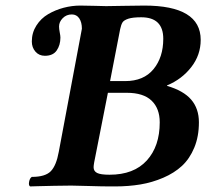

<svg xmlns="http://www.w3.org/2000/svg" viewBox="-20 -667 740 689"><path d="M435.1 -334H367.2L317.9 -84Q315.9 -72.3 315.9 -66.9Q315.9 -52.7 328.4 -46.4Q340.8 -40 373 -40Q460.4 -40 506.8 -91.1Q553.2 -142.1 553.2 -228Q553.2 -277.8 523.9 -305.9Q494.6 -334 435.1 -334ZM411.1 -562 375 -376H429.2Q495.6 -376 530.8 -418.7Q565.9 -461.4 565.9 -527.8Q565.9 -605 486.8 -605Q456.5 -605 440.7 -599.9Q424.8 -594.7 419.7 -586.7Q414.6 -578.6 411.1 -562ZM190.9 -122.1 273.9 -564Q273.9 -586.9 264.4 -601.1Q254.9 -615.2 237.8 -615.2Q218.3 -615.2 205.1 -601.8Q191.9 -588.4 191.9 -571.8Q191.9 -563.5 194.3 -551Q196.8 -538.6 196.8 -532.2Q196.8 -505.4 183.6 -486.1Q170.4 -466.8 141.1 -466.8Q120.1 -466.8 107.2 -481.7Q94.2 -496.6 94.2 -518.1Q94.2 -549.8 110.6 -575.4Q127 -601.1 152.8 -616.2Q178.7 -631.3 208.5 -639.2Q238.3 -647 268.1 -647Q285.2 -647 322 -646Q358.9 -645 360.8 -645Q373.5 -645 422.6 -646Q471.7 -647 498 -647Q700.2 -647 700.2 -523.9Q700.2 -469.7 666.5 -426.3Q632.8 -382.8 580.1 -360.8L579.1 -358.9Q638.2 -341.8 666 -309.6Q693.8 -277.3 693.8 -228Q693.8 -177.2 677.2 -137.2Q660.6 -97.2 632.8 -71.5Q605 -45.9 565.7 -29.1Q526.4 -12.2 483.9 -5.1Q441.4 2 393.1 2H376Q347.2 2 298.8 0.5Q250.5 -1 235.8 -1Q209 -1 174.1 -0.2Q139.2 0.5 114.7 1.2Q90.3 2 87.9 2Q82 -2 84.5 -14.9Q86.9 -27.8 94.2 -32.2Q142.6 -32.2 162.4 -52.7Q182.1 -73.2 190.9 -122.1Z"/></svg>

Font: Common Serif
Style: Bold Italic
Weight: 700
Italic angle: -12°
Designer: Philipp H. Poll, Khaled Hosny
Foundry: Stefan Peev, Context Ltd.
Version: Version 1.026